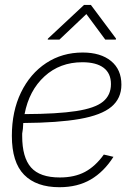

<svg xmlns="http://www.w3.org/2000/svg" viewBox="-20 -761 543 790"><path d="M224.6 9.3Q129.4 9.3 79.1 -42Q28.8 -93.3 28.8 -202.1Q28.8 -303.2 66.4 -380.6Q104 -458 169.9 -501.5Q235.8 -544.9 320.3 -544.9Q394 -544.9 436.8 -510Q479.5 -475.1 479.5 -412.6Q479.5 -356 438.2 -321.5Q397 -287.1 307.9 -271.5Q218.8 -255.9 75.7 -254.9Q74.7 -243.2 74.2 -231Q71.8 -215.8 71.3 -211.4Q70.8 -207 71.3 -204.1Q71.3 -202.6 71.3 -201.2Q71.3 -113.3 107.7 -72Q144 -30.8 226.1 -30.8Q286.6 -30.8 329.6 -53.7Q372.6 -76.7 407.2 -125L446.8 -115.7Q407.7 -54.2 353.5 -22.5Q299.3 9.3 224.6 9.3ZM81.1 -291.5Q215.8 -292 293.5 -304Q371.1 -315.9 403.8 -342.8Q436.5 -369.6 436.5 -415Q436.5 -459.5 406.2 -482.2Q376 -504.9 318.8 -504.9Q226.6 -504.9 163.1 -446.8Q99.6 -388.7 81.1 -291.5ZM413.1 -598.1 335.4 -703.1 224.6 -598.1H176.3L177.2 -602.1L325.7 -740.7H354L457.5 -602.1L456.5 -598.1Z"/></svg>

Font: Inter Display Extra Light
Style: Italic
Weight: 200
Italic angle: -9.39999°
Designer: Rasmus Andersson
Foundry: rsms
Version: Version 4.000;git-4fc901f